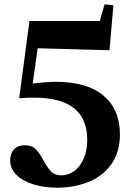

<svg xmlns="http://www.w3.org/2000/svg" viewBox="-20 -657 612 887"><path d="M95 14Q127 14 144.5 31.5Q162 49 181 84Q200 119 216.5 136Q233 153 264 153Q295 153 322 134Q349 115 366 77.5Q383 40 383 -11Q383 -206 137 -206Q106 -206 71 -203L69 -205L116 -560H441L463 -637L504 -633L486 -427L484 -425L154 -434L131 -271Q193 -279 238 -279Q383 -279 458.5 -215Q534 -151 534 -37Q534 48 493 103.5Q452 159 386.5 184.5Q321 210 244 210Q183 210 133.5 194.5Q84 179 55.5 150.5Q27 122 27 84Q27 53 44.5 33.5Q62 14 95 14Z"/></svg>

Font: Minipax
Style: Bold
Weight: 600
Designer: Raphaël Ronot, Igor Stepanchenko (Cyrillic)
Foundry: steppetype
Version: Version 1.002